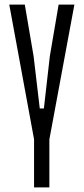

<svg xmlns="http://www.w3.org/2000/svg" viewBox="-20 -820 366 840"><path d="M129 0V-209.5V-210.5L20.5 -800H88.5L127 -574L154 -345.5H172L198 -574L236.5 -800H305.5L196 -210V-209V0Z"/></svg>

Font: Big Shoulders Display Thin
Style: Regular
Weight: 400
Version: Version 2.002